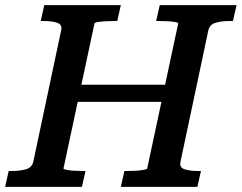

<svg xmlns="http://www.w3.org/2000/svg" viewBox="-44 -730 944 750"><path d="M223 -399H642L628 -332H209ZM-24 0 -10 -62H1Q35 -62 58 -69Q81 -76 86 -98L195 -612Q200 -634 179.5 -641Q159 -648 126 -648H115L129 -710H428L414 -648H405Q388 -648 369.5 -647Q351 -646 338.5 -644Q326 -642 325 -638L204 -72Q204 -69 216 -66.5Q228 -64 246 -63Q264 -62 281 -62H290L276 0ZM428 0 442 -62H451Q468 -62 486 -63Q504 -64 517.5 -66.5Q531 -69 531 -72L652 -638Q653 -642 640.5 -644Q628 -646 610 -647Q592 -648 575 -648H566L580 -710H880L866 -648H855Q821 -648 798 -641Q775 -634 770 -612L661 -98Q656 -76 676.5 -69Q697 -62 730 -62H741L727 0Z"/></svg>

Font: Roboto Serif Medium
Style: Italic
Weight: 500
Italic angle: -10°
Designer: Greg Gazdowicz
Foundry: Commercial Type
Version: Version 1.008